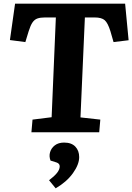

<svg xmlns="http://www.w3.org/2000/svg" viewBox="-20 -720 720 1045"><path d="M157 -69 261 -82 284 -625H225Q200 -625 184 -619.5Q168 -614 157 -598Q146 -582 136 -550L118 -491L34 -502L62 -700H661L680 -501L598 -491L581 -550Q567 -595 550 -610Q533 -625 495 -625H442L418 -81L526 -69L520 0H151ZM283 305 247 261Q275 240 290 221.5Q305 203 305 185Q305 170 287 164L255 154Q246 131 252.5 108.5Q259 86 278.5 71Q298 56 329 56Q369 56 390 78Q411 100 411 135Q411 175 377 222.5Q343 270 283 305Z"/></svg>

Font: Literata 12pt
Style: Bold Italic
Weight: 700
Italic angle: -2°
Designer: Latin by Veronika Burian and Jose Scaglione. Greek by Irene Vlachou. Cyrillic by Vera Evstafieva
Foundry: TypeTogether
Version: Version 3.002